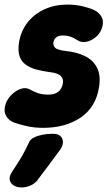

<svg xmlns="http://www.w3.org/2000/svg" viewBox="-41 -539 480 838"><path d="M147.8 19Q106.8 19 73.1 10.9Q39.4 2.8 18.2 -4.8Q-5.6 -15 -15.9 -36.6Q-26.2 -58.2 -15.6 -88Q-7.6 -109 10.5 -126.6Q28.6 -144.2 50.7 -151.5Q72.8 -158.8 91.8 -147.4Q106.2 -139 124.7 -132.5Q143.2 -126 171 -126Q197 -126 213.3 -138.5Q229.6 -151 233.6 -176Q236.8 -195.8 223.6 -208.1Q210.4 -220.4 177.8 -224Q145 -228.2 117.9 -235.5Q90.8 -242.8 71.5 -256.6Q52.2 -270.4 44.3 -293.9Q36.4 -317.4 42 -354Q50.2 -404 79.4 -441.1Q108.6 -478.2 153.6 -498.6Q198.6 -519 253.4 -519Q288.6 -519 319.3 -511.7Q350 -504.4 369.6 -495.2Q392.8 -484.4 403.4 -463Q414 -441.6 401.8 -411.2Q394.2 -391.2 375.6 -375.9Q357 -360.6 335.1 -356.4Q313.2 -352.2 295.8 -364.2Q284 -372.6 268.5 -378.3Q253 -384 231.8 -384Q215.2 -384 204.9 -376.3Q194.6 -368.6 192 -354Q190.4 -339.8 199.9 -330.3Q209.4 -320.8 249.4 -316Q296.6 -310.8 331.2 -293.4Q365.8 -276 382.6 -243.2Q399.4 -210.4 391.2 -158Q376.8 -69.8 310.3 -25.4Q243.8 19 147.8 19ZM121.6 248.4Q111.8 261.4 93.1 270.2Q74.4 279 54.2 279H50.2Q34.2 279 20.2 271.1Q6.2 263.2 1.9 248.1Q-2.4 233 11 211.8Q37 172.8 53.1 145.8Q69.2 118.8 86 81.6Q91.4 69 107.1 61.2Q122.8 53.4 143.9 49.2Q165 45 185 45H192Q212.4 45 223 55.2Q233.6 65.4 233.7 81.1Q233.8 96.8 221.6 114.4Q193.2 153 171.6 182Q150 211 121.6 248.4Z"/></svg>

Font: Winky Sans
Style: Italic
Weight: 400
Italic angle: -8.97852°
Designer: Simon Atzbach
Foundry: typofactur
Version: Version 1.205